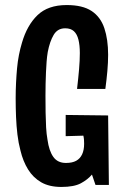

<svg xmlns="http://www.w3.org/2000/svg" viewBox="-20 -732 492 760"><path d="M42 -343Q42 -374 43.5 -404Q45 -434 47.5 -461.5Q50 -489 55 -514.5Q60 -540 67 -563Q87 -632 128.5 -672Q170 -712 244 -712Q307 -712 342.5 -688.5Q378 -665 393 -620.5Q408 -576 408 -515Q408 -485 405 -451Q402 -417 397 -380H285Q290 -423 293 -458Q296 -493 296 -522Q296 -553 290.5 -575Q285 -597 272.5 -608.5Q260 -620 238 -620Q208 -620 192.5 -594Q177 -568 169 -526Q166 -508 164.5 -488Q163 -468 162 -446Q161 -424 160.5 -400.5Q160 -377 160 -353Q160 -318 160.5 -286.5Q161 -255 162.5 -228Q164 -201 168 -179Q174 -135 191 -111Q208 -87 241 -87Q266 -87 281.5 -95.5Q297 -104 305 -121Q313 -138 313 -163Q313 -170 312.5 -178Q312 -186 310 -195L240 -193V-277L408 -275L411 0H358L344 -41Q327 -21 300 -6.5Q273 8 223 8Q175 8 143 -10.5Q111 -29 91 -61.5Q71 -94 61 -136Q53 -166 49 -199.5Q45 -233 43.5 -269Q42 -305 42 -343Z"/></svg>

Font: Truculenta
Style: Bold
Weight: 700
Designer: Ivan Castro, Eva Sanz & Omnibus-Type Team
Foundry: Omnibus-Type
Version: Version 1.002